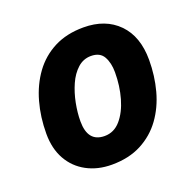

<svg xmlns="http://www.w3.org/2000/svg" viewBox="-105 -665 795 783"><g transform="rotate(-20 292.5 -273.0)"><path d="M253 10Q192 10 144.5 -15.5Q97 -41 70.5 -88Q44 -135 44 -200Q44 -272 62 -336.5Q80 -401 116 -450.5Q152 -500 206.5 -528Q261 -556 334 -556Q429 -556 485 -499Q541 -442 541 -340Q541 -271 524 -208Q507 -145 471.5 -96Q436 -47 381.5 -18.5Q327 10 253 10ZM265 -110Q306 -110 334.5 -143Q363 -176 378 -228.5Q393 -281 393 -340Q393 -381 377.5 -408.5Q362 -436 323 -436Q290 -436 265 -413.5Q240 -391 224 -355Q208 -319 200 -278Q192 -237 192 -200Q192 -110 265 -110Z"/></g></svg>

Font: Noto IKEA Latin
Style: Bold Italic
Weight: 700
Italic angle: -12°
Designer: Monotype Design Team
Foundry: Monotype Imaging Inc.
Version: Version 1.0